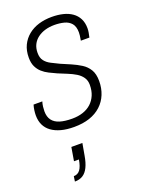

<svg xmlns="http://www.w3.org/2000/svg" viewBox="-151 -610 717 950"><g transform="rotate(-20 207.5 -135.5)"><path d="M164 12Q125 12 95.5 4Q66 -4 45.5 -19Q25 -34 14.5 -56Q4 -78 4 -107Q4 -119 6 -133.5Q8 -148 12 -161H58Q54 -148 52.5 -135Q51 -122 51 -111Q51 -82 64.5 -64Q78 -46 104 -38Q130 -30 169 -30Q200 -30 225.5 -38.5Q251 -47 269 -63.5Q287 -80 297 -103.5Q307 -127 307 -158Q307 -181 295.5 -197.5Q284 -214 265 -225.5Q246 -237 222.5 -246.5Q199 -256 175 -266Q155 -275 136 -284.5Q117 -294 102 -307.5Q87 -321 78 -340Q69 -359 69 -387Q69 -424 82.5 -452Q96 -480 120 -499.5Q144 -519 175.5 -528.5Q207 -538 244 -538Q276 -538 303 -531.5Q330 -525 350 -511Q370 -497 381 -475.5Q392 -454 392 -425Q392 -414 390 -402.5Q388 -391 385 -378H340Q343 -395 344 -404Q345 -413 345 -420Q345 -451 331 -467.5Q317 -484 293.5 -490Q270 -496 243 -496Q217 -496 194.5 -489.5Q172 -483 154.5 -470Q137 -457 127.5 -438Q118 -419 118 -394Q118 -368 130 -352.5Q142 -337 161.5 -327Q181 -317 204 -306Q230 -295 256.5 -283.5Q283 -272 306 -257.5Q329 -243 343 -220Q357 -197 357 -160Q357 -122 344 -90Q331 -58 306 -35Q281 -12 245.5 0Q210 12 164 12ZM74 267 78 240Q99 240 111.5 223.5Q124 207 130 171H104L116 100H174L163 162Q157 198 145.5 221.5Q134 245 116.5 256Q99 267 74 267Z"/></g></svg>

Font: Archivo SemiCondensed Thin
Style: Italic
Weight: 250
Width: 4
Italic angle: -10°
Designer: Hector Gatti
Foundry: Omnibus-Type
Version: Version 2.001